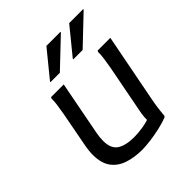

<svg xmlns="http://www.w3.org/2000/svg" viewBox="-209 -899 1049 1049"><g transform="rotate(-45 316.0 -374.0)"><path d="M76 -160Q76 -175 78 -193.5Q80 -212 84 -232L112 -380Q116 -400 121.5 -430Q127 -460 131 -489Q135 -518 134 -536L138 -544H236L176 -232Q173 -216 171.5 -201.5Q170 -187 170 -174Q170 -113 205.5 -90.5Q241 -68 304 -68Q337 -68 373.5 -74Q410 -80 440 -92L420 -68Q420 -85 421.5 -107.5Q423 -130 428 -152L472 -380Q476 -400 481.5 -430Q487 -460 491 -489Q495 -518 494 -536L498 -544H596L520 -152Q514 -122 510 -92.5Q506 -63 504 -36L500 -28Q470 -16 430.5 -7Q391 2 352.5 7Q314 12 288 12Q226 12 178 -4.5Q130 -21 103 -58.5Q76 -96 76 -160ZM370 -604V-608L494 -760H602V-756L442 -604ZM194 -604V-608L318 -760H426V-756L266 -604Z"/></g></svg>

Font: Kufam
Style: Italic
Weight: 400
Italic angle: -11°
Designer: Artur Schmal
Foundry: Original Type
Version: Version 1.301; ttfautohint (v1.8.3)